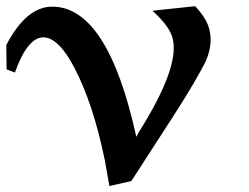

<svg xmlns="http://www.w3.org/2000/svg" viewBox="-60 -588 809 623"><path d="M294.9 15.6 279.8 -69.8V-69.3Q260.3 -164.1 235.6 -237.8Q210.9 -311.5 182.6 -365.7Q156.2 -417 130.6 -441.9Q105 -466.8 80.6 -466.8Q29.3 -466.8 -11.7 -352.5L-38.6 -362.8L-39.6 -441.9Q-6.3 -505.4 30.8 -535.9Q67.9 -566.4 109.4 -566.4Q289.6 -566.4 382.3 -144L391.1 -160.2Q457 -265.1 484.1 -339.6Q511.2 -414.1 501 -460Q493.2 -500 434.6 -553.2L573.2 -567.9Q594.7 -544.9 606 -524.9Q617.2 -504.9 620.1 -488.8Q630.9 -441.9 606.9 -387.7Q594.7 -363.3 568.4 -317.9Q542 -272.5 500 -207.5L366.2 -0.5Z"/></svg>

Font: IranNastaliq
Style: Regular
Weight: 400
Designer: Hossein Zahedi
Version: Version 1.5